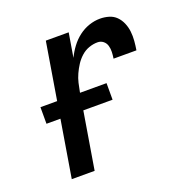

<svg xmlns="http://www.w3.org/2000/svg" viewBox="-101 -623 702 718"><g transform="rotate(-20 250.0 -264.0)"><path d="M66 0 152 -520H243L227 -424Q237 -445 251.5 -464.5Q266 -484 285 -498.5Q304 -513 326 -520.5Q348 -528 370 -528Q388 -528 405 -523Q422 -518 434 -506Q446 -494 453 -477.5Q460 -461 462 -443Q464 -425 462.5 -406.5Q461 -388 458 -370H367Q369 -383 369.5 -396Q370 -409 366.5 -421Q363 -433 353.5 -440.5Q344 -448 331 -448Q314 -448 297 -442Q280 -436 266 -423.5Q252 -411 242 -395.5Q232 -380 224.5 -363.5Q217 -347 213 -330Q209 -313 206 -296L157 0ZM48 -227V-293H311V-227Z"/></g></svg>

Font: Iosevka SS18 Medium
Style: Italic
Weight: 500
Italic angle: -9°
Monospace: yes
Designer: Belleve Invis
Foundry: Belleve Invis
Version: Version 25.1.1; ttfautohint (v1.8.4)